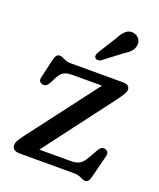

<svg xmlns="http://www.w3.org/2000/svg" viewBox="-134 -783 730 882"><g transform="rotate(20 231.0 -342.0)"><path d="M352 -594C380.5 -611.5 397 -627 401 -650C405 -672.5 391 -695 365.5 -699.5C334.5 -705 316.5 -682 296.5 -645L242 -558C237 -548 233.5 -538 241 -530.5C247.5 -524 259 -525 267.5 -529.5ZM423.5 -154C411.5 -156 402.5 -151.5 393.5 -135.5L368 -90.5C347 -56.5 334.5 -47.5 290.5 -47.5H142L396.5 -384C423 -420 430.5 -433 430.5 -444.5C430.5 -461 419.5 -469.5 398 -469.5H140.5C110.5 -469.5 100 -485.5 84.5 -485.5C70.5 -485.5 63.5 -478 57.5 -452.5L36.5 -361.5C33 -347 40 -336 54 -334C65.5 -332 75 -336.5 84 -352.5L101.5 -386.5C119 -416 133 -422 173.5 -422H312L52 -79.5C30.5 -51 26 -40.5 26 -27.5C26 -12 36.5 0 63.5 0H330.5C361 0 372 15.5 387 15.5C402.5 15.5 408 4.5 413.5 -17.5L441 -126.5C444.5 -141 437 -152 423.5 -154Z"/></g></svg>

Font: dr Title
Style: Regular
Weight: 400
Version: Version 1.000;hotconv 1.0.109;makeotfexe 2.5.65596